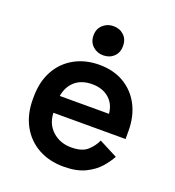

<svg xmlns="http://www.w3.org/2000/svg" viewBox="-131 -810 844 928"><g transform="rotate(20 290.5 -346.5)"><path d="M299 14Q225 14 168.5 -17.5Q112 -49 80.5 -106.5Q49 -164 49 -241V-253Q49 -331 80 -388Q111 -445 167 -476.5Q223 -508 296 -508Q368 -508 422 -476.5Q476 -445 506 -388Q536 -331 536 -255V-214H165Q167 -156 206 -121Q245 -86 302 -86Q358 -86 385 -110.5Q412 -135 426 -166L521 -117Q507 -90 480.5 -59.5Q454 -29 410 -7.5Q366 14 299 14ZM166 -301H419Q415 -350 381.5 -379Q348 -408 295 -408Q240 -408 207 -379Q174 -350 166 -301ZM295 -557Q264 -557 241.5 -577.5Q219 -598 219 -632Q219 -666 241.5 -686.5Q264 -707 295 -707Q328 -707 349.5 -686.5Q371 -666 371 -632Q371 -598 349.5 -577.5Q328 -557 295 -557Z"/></g></svg>

Font: Space Grotesk Light SemiBold
Style: Regular
Weight: 600
Version: Version 2.000